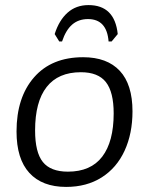

<svg xmlns="http://www.w3.org/2000/svg" viewBox="-20 -728 580 755"><path d="M501 -290Q501 -203 470 -135.5Q439 -68 380 -30.5Q321 7 240 7Q146 7 95.5 -48Q45 -103 45 -211Q45 -345 114 -424Q183 -503 307 -503Q401 -503 451 -449.5Q501 -396 501 -290ZM118 -215Q118 -129 148.5 -91Q179 -53 247 -53Q337 -53 382 -112Q427 -171 427 -282Q427 -366 396.5 -405Q366 -444 298 -444Q209 -444 163.5 -386Q118 -328 118 -215ZM195 -594Q212 -648 245.5 -678Q279 -708 328 -708Q431 -708 443 -594L419 -565H407Q400 -653 326 -653Q289 -653 264 -631.5Q239 -610 224 -565H213Z"/></svg>

Font: Alegreya Sans SC
Style: Italic
Weight: 400
Italic angle: -7°
Designer: Juan Pablo del Peral
Foundry: Huerta Tipografica
Version: Version 2.008; ttfautohint (v1.6)